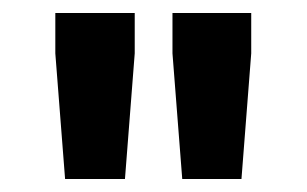

<svg xmlns="http://www.w3.org/2000/svg" viewBox="-20 -708 471 295"><path d="M260 -433 245 -626V-688H366V-626L351 -433ZM80 -433 65 -626V-688H187V-626L172 -433Z"/></svg>

Font: Saira SemiBold
Style: Regular
Weight: 600
Designer: Hector Gatti with collaboration of the Omnibus-Type team
Foundry: Omnibus-Type
Version: Version 1.100; ttfautohint (v1.8.3)